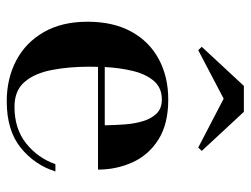

<svg xmlns="http://www.w3.org/2000/svg" viewBox="-107 -627 744 570"><g transform="rotate(90 265.0 -342.0)"><path d="M280.5 10Q213.5 10 160 -18Q106.5 -46 75.5 -99.8Q44.5 -153.5 44.5 -230Q44.5 -306.5 74 -360Q103.5 -413.5 155.8 -441.5Q208 -469.5 275.5 -469.5Q348.5 -469.5 394.5 -440.2Q440.5 -411 462 -363.2Q483.5 -315.5 483.5 -261H178.5Q178 -249 178 -236Q178 -174.5 187.8 -123.8Q197.5 -73 223.2 -43Q249 -13 297 -13Q362 -13 405.2 -47.2Q448.5 -81.5 467.5 -134.5H489Q469.5 -72.5 418.2 -31.2Q367 10 280.5 10ZM275.5 -450.5Q241.5 -450.5 221.2 -427.8Q201 -405 191.2 -366.5Q181.5 -328 179 -281H352Q351.5 -308.5 349.5 -338.2Q347.5 -368 340 -393.5Q332.5 -419 317.2 -434.8Q302 -450.5 275.5 -450.5ZM129 -558.5 119 -569 235 -694H312L428 -569L418 -558.5L273 -634Z"/></g></svg>

Font: Bodoni Moda SemiBold
Style: Regular
Weight: 600
Designer: Owen Earl
Foundry: indestructible type
Version: Version 2.005; ttfautohint (v1.8.4.7-5d5b)